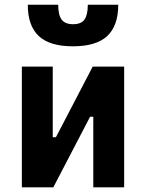

<svg xmlns="http://www.w3.org/2000/svg" viewBox="-20 -803 626 823"><path d="M170.9 0V-214.8H219.7L377.4 -517.6H411.6V-302.7H366.2L208.5 0ZM73.7 0V-517.6H206.1V0ZM379.9 0V-517.6H512.2V0ZM292.8 -604.5Q192.9 -604.5 146 -648.7Q99.1 -692.9 99.1 -782.7H229.5Q229.5 -739.3 244.1 -719.2Q258.8 -699.2 293.1 -699.2Q328.1 -699.2 342.3 -719.5Q356.4 -739.7 356.4 -782.7H486.8Q486.8 -692.4 439.5 -648.4Q392.1 -604.5 292.8 -604.5Z"/></svg>

Font: Cascadia Code PL
Style: Regular
Weight: 400
Monospace: yes
Designer: Aaron Bell
Foundry: Saja Typeworks
Version: Version 2102.003